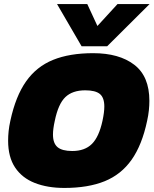

<svg xmlns="http://www.w3.org/2000/svg" viewBox="-20 -916 757 946"><path d="M382 -688 261 -896H410L460 -788L559 -896H717L508 -688ZM297 10Q214 10 151.5 -14.5Q89 -39 54.5 -90.5Q20 -142 20 -223Q20 -246 22.5 -270Q25 -294 31 -321Q57 -442 108.5 -515Q160 -588 241.5 -621Q323 -654 439 -654Q567 -654 641.5 -597Q716 -540 716 -419Q716 -397 713.5 -372.5Q711 -348 705 -321Q680 -202 628.5 -129Q577 -56 495.5 -23Q414 10 297 10ZM336 -172Q398 -172 433 -207Q468 -242 485 -321Q494 -363 494 -391Q494 -435 472 -453Q450 -471 400 -471Q337 -471 302 -437.5Q267 -404 250 -321Q241 -281 241 -253Q241 -210 263.5 -191Q286 -172 336 -172Z"/></svg>

Font: Kanit ExtraBold
Style: Italic
Weight: 800
Italic angle: -12°
Designer: Katatrad Team
Foundry: CadsonDemak
Version: Version 2.000; ttfautohint (v1.8.3)